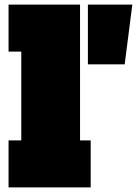

<svg xmlns="http://www.w3.org/2000/svg" viewBox="-20 -810 592 830"><path d="M326 -203H372V0H17V-203H72V-587H17V-790H326ZM360 -790H552L519 -532H360Z"/></svg>

Font: Hepta Slab Black
Style: Regular
Weight: 900
Designer: Michael LaGattuta
Foundry: Michael LaGattuta
Version: Version 1.102